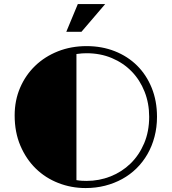

<svg xmlns="http://www.w3.org/2000/svg" viewBox="-20 -930 857 959"><path d="M368.7 -909.7H505.4L386.7 -771H311ZM53.2 -353.5Q53.2 -428.2 80.3 -491.5Q107.4 -554.7 155.5 -601.1Q203.6 -647.5 269.3 -673.6Q335 -699.7 412.6 -699.7Q488.8 -699.7 553.2 -674.3Q617.7 -648.9 664.6 -602.5Q711.4 -556.2 737.8 -491Q764.2 -425.8 764.2 -346.7Q764.2 -293.9 751.7 -246.8Q739.3 -199.7 716.6 -160.2Q693.8 -120.6 661.9 -89.1Q629.9 -57.6 590.3 -35.9Q550.8 -14.2 504.6 -2.4Q458.5 9.3 407.7 9.3Q335.9 9.3 271.5 -15.9Q207 -41 158.7 -88.1Q110.4 -135.3 81.8 -202.4Q53.2 -269.5 53.2 -353.5ZM361.8 -30.3Q376 -27.8 388.9 -27.1Q401.9 -26.4 412.1 -26.4Q475.1 -26.4 532 -48.8Q588.9 -71.3 631.8 -113Q674.8 -154.8 700 -214.1Q725.1 -273.4 725.1 -346.7Q725.1 -414.1 702.1 -472.2Q679.2 -530.3 637.7 -573Q596.2 -615.7 538.8 -639.9Q481.4 -664.1 412.1 -664.1Q402.3 -664.1 389.4 -663.3Q376.5 -662.6 361.8 -660.2Z"/></svg>

Font: Limelight
Style: Regular
Weight: 400
Designer: Nicole Fally with help from Eben Sorkin
Foundry: Nicole Fally with help from Eben Sorkin
Version: Version 1.002